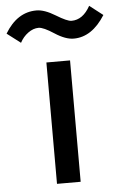

<svg xmlns="http://www.w3.org/2000/svg" viewBox="-145 -828 553 868"><g transform="rotate(-5 131.5 -394.5)"><path d="M-89.8 -696.3Q-34.2 -789.1 53.7 -789.1Q89.8 -789.1 139.2 -758.8Q188.5 -728.5 208 -728.5Q259.8 -728.5 293 -789.1L353.5 -742.2Q293.9 -647.5 210.9 -647.5Q173.8 -647.5 126 -678.7Q78.1 -710 56.6 -710Q32.2 -710 8.8 -692.9Q-14.6 -675.8 -28.3 -649.4ZM78.1 0V-550.8H185.5V0Z"/></g></svg>

Font: Gothic A1 SemiBold
Style: Regular
Weight: 600
Version: Version 2.50